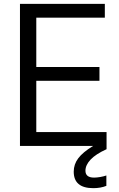

<svg xmlns="http://www.w3.org/2000/svg" viewBox="-20 -760 620 1000"><path d="M84 -740H526V-668H169V-411H498V-339H169V-72H535V17Q478 43 451.5 71.5Q425 100 425 129Q425 165 470 165Q484 165 501.5 162Q519 159 534 154V208Q504 220 466 220Q364 220 364 134Q364 96 387.5 64.5Q411 33 465 0H84Z"/></svg>

Font: Encode Sans Narrow
Style: Regular
Weight: 400
Designer: Pablo Impallari, Andres Torresi
Foundry: Pablo Impallari, Andres Torresi
Version: Version 1.000; ttfautohint (v1.00) -l 8 -r 50 -G 200 -x 14 -